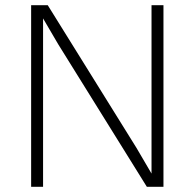

<svg xmlns="http://www.w3.org/2000/svg" viewBox="-20 -720 750 740"><path d="M204 -550 146 -649V0H100V-700H164L506 -150L564 -51V-700H610V0H546Z"/></svg>

Font: Retni Sans Light
Style: Regular
Weight: 300
Designer: Vitaly Kuzmin
Foundry: ParaType Ltd.
Version: Version 1.00;March 2, 2019;FontCreator 11.5.0.2425 64-bit; t